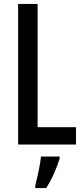

<svg xmlns="http://www.w3.org/2000/svg" viewBox="-20 -734 423 975"><path d="M72 0V-714H171V-88H366V0ZM283 71Q272 108 253.5 148.5Q235 189 215 221H159V210Q163 192 169.5 164.5Q176 137 181 109Q186 81 188 61H283Z"/></svg>

Font: Noto Sans Sinhala ExtraCondensed Medium
Style: Regular
Weight: 500
Width: 2
Designer: Jelle Bosma - Monotype Design Team
Foundry: Monotype Imaging Inc.
Version: Version 2.006; ttfautohint (v1.8.4.7-5d5b)